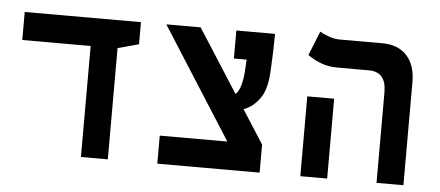

<svg xmlns="http://www.w3.org/2000/svg" viewBox="-45 -709 1848 806"><g transform="rotate(5 879.0 -306.0)"><path d="M319.3 0V-467.8H31.2V-585.9H521V-492.7L432.6 -468.8V0Z M641.1 0V-118.2H925.8L627.9 -585.9H772.5L942.9 -319.8Q957.5 -334.5 964.6 -360.4Q971.7 -386.2 974.1 -424.3Q975.6 -444.3 976.6 -467.8H922.9V-585.9H1085.9Q1085.9 -547.4 1084.2 -500.2Q1082.5 -453.1 1080.6 -422.4Q1076.2 -349.6 1049.3 -312.3Q1022.5 -274.9 981.9 -259.3L1072.3 -118.2V0Z M1564.9 0V-381.8Q1564.9 -467.8 1492.2 -467.8H1358.4Q1319.3 -467.8 1287.6 -480.5Q1255.9 -493.2 1233.4 -509.8L1274.4 -611.8Q1285.6 -604.5 1310.1 -595.2Q1334.5 -585.9 1359.9 -585.9H1539.1Q1604.5 -585.9 1641.4 -546.1Q1678.2 -506.3 1678.2 -434.6V0ZM1243.7 0V-336.4H1356.9V0Z"/></g></svg>

Font: Cascadia Code SemiBold
Style: Regular
Weight: 600
Monospace: yes
Designer: Aaron Bell
Foundry: Saja Typeworks
Version: Version 2404.023; ttfautohint (v1.8.4)